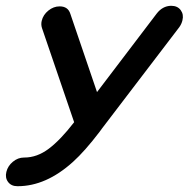

<svg xmlns="http://www.w3.org/2000/svg" viewBox="-45 -507 651 663"><path d="M546 -487Q568 -487 579 -472Q590 -457 585 -437Q582 -424 574 -413L307 -63Q305 -60 299 -52Q248 15 207 52Q114 136 16 136Q16 136 15 136Q-6 136 -17 121.5Q-28 107 -23 86.5Q-18 66 -0.5 51.5Q17 37 38 37Q39 37 39 37Q83 37 123.5 6.5Q164 -24 211 -85L100 -410Q96 -422 99 -435Q104 -456 122 -470.5Q140 -485 161 -485Q190 -485 198 -459L290 -189L496 -460Q516 -486 545 -487Q546 -487 546 -487Z"/></svg>

Font: Brass Mono
Style: Bold Italic
Weight: 700
Italic angle: -13°
Monospace: yes
Version: Version 1.000; ttfautohint (v1.8.3) -l 8 -r 50 -G 200 -x 14 